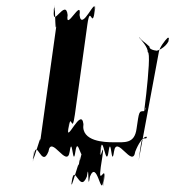

<svg xmlns="http://www.w3.org/2000/svg" viewBox="-20 -690 736 741"><path d="M415 -141C387 -141 292 -143 302 -211C294 -279 235 -134 243 -193C253 -261 234 -123 244 -191C255 -270 257 -162 269 -248L317 -594C329 -680 335 -571 346 -649C356 -717 335 -583 345 -651C353 -711 295 -564 287 -632C297 -700 231 -564 241 -632C234 -700 178 -573 189 -651C199 -719 177 -581 187 -649C195 -709 191 -543 198 -594L135 -143C142 -194 100 -28 108 -88C118 -156 100 -18 110 -86C121 -165 140 -37 167 -105C177 -173 239 -37 249 -105C259 -173 261 -37 271 -105C281 -174 295 -42 305 -115C315 -183 293 -49 303 -117C312 -180 281 -26 289 -84L283 -46C290 -97 249 69 257 9C267 -59 247 79 257 11C268 -67 287 60 315 -8C325 -76 317 60 327 -8C354 -76 370 71 378 11C388 -57 371 77 381 9C392 -69 357 39 369 -46L375 -85C386 -163 360 -44 370 -117C380 -185 358 -47 368 -115C377 -178 389 -36 399 -105C409 -173 410 -37 420 -105C430 -173 492 -37 502 -105C529 -173 555 -166 544 -156C524 -156 527 -155 515 -70L593 -489C595 -506 617 -535 627 -544C634 -544 632 -546 630 -530C617 -505 588 -494 584 -494C598 -494 555 -494 557 -510C541 -526 521 -537 519 -546L518 -544C526 -535 552 -506 550 -489C570 -489 521 -146 533 -231C542 -298 547 -271 536 -261C516 -261 517 -261 507 -193C499 -134 461 -141 415 -141Z"/></svg>

Font: Hussar Przerywany
Style: Obl
Weight: 400
Foundry: Cannot Into Space Fonts
Version: Version 0.982